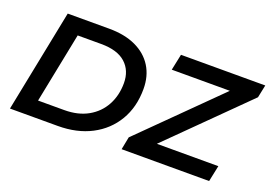

<svg xmlns="http://www.w3.org/2000/svg" viewBox="-99 -966 1729 1233"><g transform="rotate(20 765.5 -350.0)"><path d="M41 0 181 -700H464Q571 -700 647 -664.5Q723 -629 763.5 -564Q804 -499 804 -411Q804 -287 749 -194.5Q694 -102 596 -51Q498 0 368 0ZM193 -110H372Q466 -110 533.5 -148Q601 -186 637 -252.5Q673 -319 673 -403Q673 -489 617 -539.5Q561 -590 450 -590H289ZM804 0 821 -87 1329 -590H932L955 -700H1531L1513 -613L1005 -110H1425L1402 0Z"/></g></svg>

Font: Montserrat SemiBold
Style: Italic
Weight: 600
Italic angle: -11.3°
Designer: Julieta Ulanovsky
Foundry: Julieta Ulanovsky
Version: Version 9.000; ttfautohint (v1.8.4.7-5d5b)